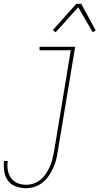

<svg xmlns="http://www.w3.org/2000/svg" viewBox="-42 -766 562 1009"><path d="M95 223Q67 223 41 213.5Q15 204 0 183.5Q-15 163 -19.5 135.5Q-24 108 -21 80H-1Q-5 104 -1 127.5Q3 151 16 169.5Q29 188 50.5 196.5Q72 205 96 205Q116 205 136 198Q156 191 172.5 177Q189 163 200.5 145Q212 127 220.5 108Q229 89 233.5 69.5Q238 50 242 30L330 -502H166V-520H353L261 33Q258 55 252 77Q246 99 236 120Q226 141 212.5 160.5Q199 180 180 194.5Q161 209 139 216Q117 223 95 223ZM250 -596 236 -608 359 -746H385L461 -606L445 -597L369 -728Z"/></svg>

Font: Iosevka Term Curly Th Obl
Style: Regular
Weight: 100
Italic angle: -9°
Designer: Belleve Invis
Foundry: Belleve Invis
Version: Version 32.3.0